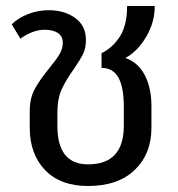

<svg xmlns="http://www.w3.org/2000/svg" viewBox="-20 -608 594 639"><path d="M484 -255V-183Q484 -96 428.5 -42.5Q373 11 273 11Q181 11 130 -42Q79 -95 79 -183V-239Q79 -281 95.5 -311.5Q112 -342 144 -381Q167 -409 178 -427.5Q189 -446 189 -466Q189 -487 173 -498Q157 -509 128 -509Q107 -509 85 -500Q63 -491 48 -479L19 -527Q40 -548 73 -561Q106 -574 142 -574Q195 -574 230.5 -548Q266 -522 266 -475Q266 -448 256.5 -428.5Q247 -409 225 -377Q199 -341 185 -310Q171 -279 171 -234V-189Q171 -61 273 -61Q392 -61 392 -189V-254Q392 -318 374 -350Q356 -382 318 -382V-431Q355 -449 379 -486.5Q403 -524 403 -588H495Q495 -533 466 -484.5Q437 -436 397 -415Q439 -401 461.5 -358.5Q484 -316 484 -255Z"/></svg>

Font: Fira GO
Style: Regular
Weight: 400
Designer: Carrois Corporate
Foundry: Carrois Corporate GbR
Version: Version 0.300